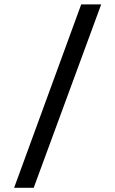

<svg xmlns="http://www.w3.org/2000/svg" viewBox="-20 -782 526 882"><path d="M44.9 80.6 353 -761.7H444.8L134.8 80.6Z"/></svg>

Font: Comme SemiBold
Style: Regular
Weight: 600
Version: Version 1.000;gftools[0.9.27]